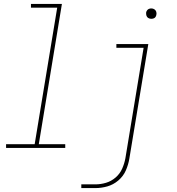

<svg xmlns="http://www.w3.org/2000/svg" viewBox="-20 -755 904 980"><path d="M11 0H313V-19H178L296 -735H138V-716H272L157 -19H11ZM752 -659Q758 -659 764 -661Q770 -663 773.5 -668Q777 -673 778 -679Q780 -687 777.5 -695Q775 -703 768 -707.5Q761 -712 752 -712Q747 -712 741 -710Q735 -708 731 -702.5Q727 -697 726 -692Q725 -683 727.5 -675Q730 -667 737 -663Q744 -659 752 -659ZM395 205H467Q497 205 527.5 196.5Q558 188 583.5 166.5Q609 145 622 115.5Q635 86 640 56L737 -530H574V-511H713L620 53Q615 80 603.5 106Q592 132 570 151Q548 170 521 178Q494 186 467 186H395Z"/></svg>

Font: Iosevka Sparkle Thin Oblique
Style: Regular
Weight: 100
Italic angle: -9°
Designer: Belleve Invis
Foundry: Belleve Invis
Version: Version 4.5.0; ttfautohint (v1.8.3)